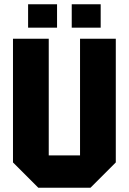

<svg xmlns="http://www.w3.org/2000/svg" viewBox="-20 -882 605 902"><path d="M41 -119V-700H209V-152H356V-700H524V-119L405 0H160ZM112 -752V-862H248V-752ZM317 -752V-862H453V-752Z"/></svg>

Font: Tektur SemiCondensed
Style: Bold
Weight: 700
Width: 4
Designer: Adam Jagosz
Foundry: Adam Jagosz
Version: Version 1.005;gftools[0.9.30]